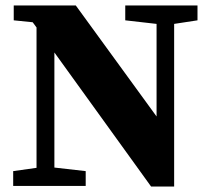

<svg xmlns="http://www.w3.org/2000/svg" viewBox="-20 -677 768 699"><path d="M436 -603V-657H699V-603L614 -590V2H530L178 -486V-67L292 -54V0H28V-54L113 -66V-577L99 -596L30 -603V-657H256L550 -253V-590Z"/></svg>

Font: Source Serif Pro
Style: Bold
Weight: 700
Designer: Frank Grießhammer
Foundry: Adobe Systems Incorporated
Version: Version 3.001;hotconv 1.0.111;makeotfexe 2.5.65597